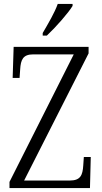

<svg xmlns="http://www.w3.org/2000/svg" viewBox="-20 -951 514 971"><path d="M196 -784V-771H217C262 -813 326 -886 347 -921V-931H272C256 -886 225 -834 196 -784ZM28 0H435L439 -157H404L401 -114C398 -65 387 -38 333 -38H102L428 -681V-714H49L44 -557H79L82 -600C85 -649 96 -676 148 -676H353L28 -31Z"/></svg>

Font: Noto Serif Myanmar Condensed Light
Style: Regular
Weight: 300
Width: 3
Designer: Ben Mitchell and the Monotype Design Team
Foundry: Monotype Imaging Inc.
Version: Version 2.106